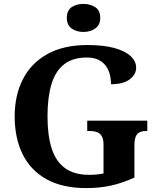

<svg xmlns="http://www.w3.org/2000/svg" viewBox="-20 -955 810 985"><path d="M423.6 10Q299.5 10 217.8 -36Q136.1 -82 95.7 -164.5Q55.3 -247 55.3 -358Q55.3 -466 97.4 -548.5Q139.5 -631 222.7 -677.5Q305.9 -724 428.5 -724Q511.7 -724 567.1 -708.6Q622.5 -693.3 650.5 -666.9Q678.5 -640.5 678.5 -607.9Q678.5 -573 645.4 -547.9Q612.3 -522.9 549.5 -522.9Q549.5 -563.7 536.1 -594.4Q522.8 -625 495.5 -642.5Q468.2 -660 425.6 -660Q352.8 -660 308.3 -624.6Q263.7 -589.3 243.7 -521.9Q223.7 -454.5 223.7 -358Q223.7 -261.5 244.7 -194.6Q265.7 -127.7 313 -92.9Q360.2 -58 438.5 -58Q457 -58 475.6 -59.9Q494.2 -61.7 511.1 -64.8V-211.9Q511.1 -239 503.1 -254.3Q495.1 -269.7 479.5 -276.2Q463.9 -282.8 440.2 -282.8H427.5V-335.8H735.6V-282.8H728.7Q708.5 -282.8 695.4 -276Q682.2 -269.3 675.9 -253.1Q669.6 -237 669.6 -207.9V-44.1Q611.4 -17.1 551.8 -3.5Q492.1 10 423.6 10ZM408.2 -791.1Q372 -791.1 347.4 -808.9Q322.8 -826.7 322.8 -863Q322.8 -901.5 347.4 -918.2Q372 -934.9 408.2 -934.9Q442.8 -934.9 468.5 -918.2Q494.2 -901.5 494.2 -863Q494.2 -826.7 468.5 -808.9Q442.8 -791.1 408.2 -791.1Z"/></svg>

Font: Noto Serif Ethiopic
Style: Regular
Weight: 400
Designer: Monotype Design Team
Foundry: Monotype Imaging Inc.
Version: Version 2.102